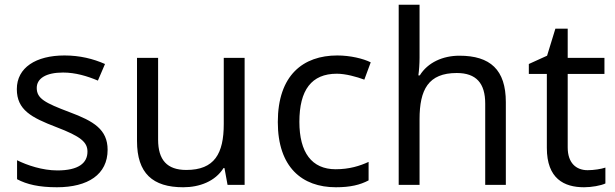

<svg xmlns="http://www.w3.org/2000/svg" viewBox="-20 -780 2596 810"><path d="M434 -148C434 -234 375 -269 273 -307C170 -346 135 -364 135 -409C135 -449 174 -474 246 -474C298 -474 348 -459 393 -440L423 -510C373 -532 317 -546 252 -546C132 -546 51 -495 51 -404C51 -316 113 -284 217 -244C322 -204 349 -180 349 -140C349 -92 311 -61 222 -61C159 -61 94 -83 52 -104V-24C93 -2 145 10 220 10C351 10 434 -44 434 -148Z M1012 -536H924V-257C924 -132 885 -63 766 -63C685 -63 647 -105 647 -191V-536H558V-185C558 -49 624 10 753 10C822 10 888 -15 923 -71H927L940 0H1012Z M1397 10C1458 10 1499 0 1535 -19V-97C1498 -80 1454 -66 1396 -66C1295 -66 1243 -137 1243 -266C1243 -400 1294 -469 1401 -469C1438 -469 1485 -456 1517 -444L1544 -517C1512 -533 1457 -546 1403 -546C1259 -546 1152 -463 1152 -265C1152 -75 1254 10 1397 10Z M1750 -537V-760H1662V0H1750V-277C1750 -402 1787 -472 1907 -472C1989 -472 2027 -429 2027 -343V0H2114V-349C2114 -486 2048 -545 1918 -545C1849 -545 1785 -517 1751 -462H1745C1748 -483 1750 -511 1750 -537Z M2459 -62C2410 -62 2375 -93 2375 -158V-468H2530V-536H2375V-659H2323L2288 -545L2211 -510V-468H2287V-156C2287 -26 2360 10 2444 10C2476 10 2515 3 2534 -6V-73C2517 -67 2485 -62 2459 -62Z"/></svg>

Font: Noto Sans Elbasan
Style: Regular
Weight: 400
Designer: Monotype Design Team
Foundry: Monotype Imaging Inc.
Version: Version 2.004